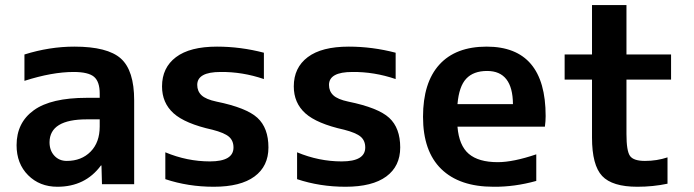

<svg xmlns="http://www.w3.org/2000/svg" viewBox="-20 -710 2675 740"><path d="M266.6 -530.3Q394.5 -530.3 445.8 -484.4Q497.1 -438.5 497.1 -323.2V0H373L371.1 -72.3H369.1Q308.6 9.8 201.2 9.8Q132.8 9.8 88.4 -34.7Q43.9 -79.1 43.9 -150.4Q43.9 -237.3 110.4 -285.2Q176.8 -333 314.5 -333H364.3V-349.6Q364.3 -395.5 342.3 -414.1Q320.3 -432.6 263.7 -432.6Q180.7 -432.6 74.2 -398.4V-500Q170.9 -530.3 266.6 -530.3ZM364.3 -250H314.5Q171.9 -250 170.9 -162.1Q170.9 -129.9 189.5 -109.9Q208 -89.8 237.3 -89.8Q293.9 -89.8 329.1 -125.5Q364.3 -161.1 364.3 -222.7Z M997.1 -405.3Q914.1 -433.6 830.1 -432.6Q740.2 -432.6 740.2 -382.8Q740.2 -358.4 756.8 -342.8Q773.4 -327.1 814.5 -318.4Q929.7 -294.9 972.2 -255.9Q1014.6 -216.8 1014.6 -141.6Q1014.6 -69.3 960.9 -29.8Q907.2 9.8 803.7 9.8Q705.1 9.8 617.2 -19.5V-123Q701.2 -87.9 789.1 -87.9Q879.9 -87.9 879.9 -141.6Q879.9 -168 862.3 -183.1Q844.7 -198.2 798.8 -210Q693.4 -233.4 648.9 -273.4Q604.5 -313.5 604.5 -377Q604.5 -449.2 658.2 -489.7Q711.9 -530.3 816.4 -530.3Q907.2 -530.3 997.1 -506.8Z M1504.9 -405.3Q1421.9 -433.6 1337.9 -432.6Q1248 -432.6 1248 -382.8Q1248 -358.4 1264.6 -342.8Q1281.2 -327.1 1322.3 -318.4Q1437.5 -294.9 1480 -255.9Q1522.5 -216.8 1522.5 -141.6Q1522.5 -69.3 1468.8 -29.8Q1415 9.8 1311.5 9.8Q1212.9 9.8 1125 -19.5V-123Q1209 -87.9 1296.9 -87.9Q1387.7 -87.9 1387.7 -141.6Q1387.7 -168 1370.1 -183.1Q1352.5 -198.2 1306.6 -210Q1201.2 -233.4 1156.7 -273.4Q1112.3 -313.5 1112.3 -377Q1112.3 -449.2 1166 -489.7Q1219.7 -530.3 1324.2 -530.3Q1415 -530.3 1504.9 -506.8Z M1743.2 -308.6H1957Q1956.1 -436.5 1857.4 -436.5Q1804.7 -436.5 1776.9 -406.7Q1749 -377 1743.2 -308.6ZM1743.2 -221.7Q1749 -149.4 1786.6 -117.2Q1824.2 -85 1898.4 -85Q1958 -85 2046.9 -115.2V-12.7Q1962.9 10.7 1881.8 9.8Q1751 9.8 1680.7 -58.6Q1610.4 -127 1610.4 -259.8Q1610.4 -391.6 1673.3 -460.9Q1736.3 -530.3 1855.5 -530.3Q2083 -530.3 2083 -262.7Q2083 -243.2 2080.1 -221.7Z M2394.5 -500H2566.4V-403.3H2394.5V-193.4Q2394.5 -127.9 2408.2 -108.9Q2421.9 -89.8 2465.8 -89.8Q2511.7 -89.8 2552.7 -103.5V-2Q2497.1 9.8 2436.5 9.8Q2339.8 9.8 2300.8 -31.7Q2261.7 -73.2 2261.7 -179.7V-403.3H2156.2V-500H2261.7V-690.4H2394.5Z"/></svg>

Font: Mgen+ 1c bold
Style: Bold
Weight: 700
Designer: [Source Han Sans]
Ryoko NISHIZUKA  (kana & ideographs); Paul D. Hunt (Latin, Greek & Cyrillic); Wenlong ZHANG  (bopomofo
Version: Version 1.059.20150602